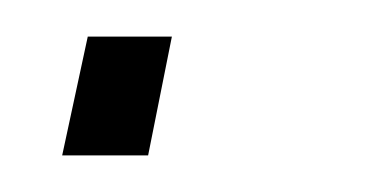

<svg xmlns="http://www.w3.org/2000/svg" viewBox="-20 -85 208 105"><path d="M14 0 28 -65H74L61 0Z"/></svg>

Font: Saira Semi Condensed Thin
Style: Italic
Weight: 100
Width: 4
Italic angle: -12°
Designer: Hector Gatti with collaboration of the Omnibus-Type team
Foundry: Omnibus-Type
Version: Version 1.001; ttfautohint (v1.8)